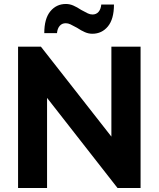

<svg xmlns="http://www.w3.org/2000/svg" viewBox="-20 -947 800 967"><path d="M541 -712H688V0H572L217 -454V0H71V-712H186L541 -259ZM312 -927Q331 -927 349.5 -919Q368 -911 389 -897Q411 -885 422.5 -879.5Q434 -874 446 -874Q465 -874 476.5 -887.5Q488 -901 490 -924H554Q554 -851 523.5 -814Q493 -777 445 -777Q426 -777 407.5 -785Q389 -793 368 -807Q346 -819 334.5 -824.5Q323 -830 311 -830Q292 -830 280.5 -816.5Q269 -803 267 -780H203Q203 -853 233.5 -890Q264 -927 312 -927Z"/></svg>

Font: Muli ExtraBold
Style: Regular
Weight: 800
Designer: Vernon Adams
Foundry: Vernon Adams
Version: Version 2.000